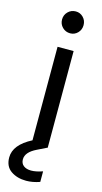

<svg xmlns="http://www.w3.org/2000/svg" viewBox="-167 -804 558 1051"><g transform="rotate(15 112.0 -278.0)"><path d="M177 191Q137 205 100 205Q49 205 13.5 180.5Q-22 156 -22 105Q-22 33 77 -18V-548H168V0H166L113 26Q53 55 53 96Q53 119 69 131.5Q85 144 112 144Q140 144 177 131ZM124 -637Q98 -637 80 -655Q62 -673 62 -699Q62 -725 80 -743Q98 -761 124 -761Q149 -761 166.5 -743Q184 -725 184 -699Q184 -673 166.5 -655Q149 -637 124 -637Z"/></g></svg>

Font: SVN-Poppins
Style: Regular
Weight: 400
Designer: Ninad Kale (Devanagari), Jonny Pinhorn (Latin)
Foundry: Indian Type Foundry
Version: Version 3.002 2017